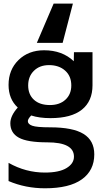

<svg xmlns="http://www.w3.org/2000/svg" viewBox="-20 -811 568 1061"><path d="M255.9 -230.5Q309.6 -230.5 341.8 -260.3Q374 -290 374 -338.9Q374 -390.6 339.8 -420.9Q305.7 -451.2 251 -451.2Q199.2 -451.2 167.5 -419.9Q135.7 -388.7 135.7 -338.9Q135.7 -289.1 167.5 -259.8Q199.2 -230.5 255.9 -230.5ZM228.5 142.6Q306.6 142.6 347.7 117.7Q388.7 92.8 388.7 54.7Q388.7 -24.4 241.2 -24.4Q130.9 -24.4 84 -50.3Q37.1 -76.2 37.1 -129.9Q37.1 -170.9 78.1 -216.8Q27.3 -263.7 27.3 -341.8Q27.3 -425.8 82.5 -479.5Q137.7 -533.2 223.6 -533.2Q324.2 -533.2 387.7 -472.7L388.7 -522.5H491.2V-339.8Q491.2 -252 432.6 -205.1Q374 -158.2 258.8 -158.2Q197.3 -158.2 152.3 -172.9Q133.8 -153.3 133.8 -141.6Q133.8 -125 158.2 -116.2Q182.6 -107.4 256.8 -107.4Q382.8 -107.4 441.9 -70.8Q501 -34.2 501 42Q501 130.9 432.1 180.2Q363.3 229.5 228.5 229.5Q121.1 229.5 27.3 189.5V88.9Q122.1 142.6 228.5 142.6ZM382.8 -791 326.2 -574.2H183.6L276.4 -791Z"/></svg>

Font: Gen Shin Gothic Medium
Style: Regular
Weight: 500
Designer: [Source Han Sans]
Ryoko NISHIZUKA  (kana & ideographs); Paul D. Hunt (Latin, Greek & Cyrillic); Wenlong ZHANG  (bopomofo
Version: Version 1.002.20150607